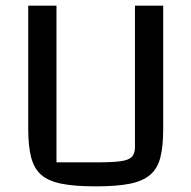

<svg xmlns="http://www.w3.org/2000/svg" viewBox="-20 -645 678 680"><path d="M319 15Q246 15 199.5 6Q153 -3 127 -25Q101 -47 90.5 -87Q80 -127 80 -189V-625H180V-70H324Q378 -70 407 -74Q436 -78 447 -89.5Q458 -101 458 -123V-625H558V-189Q558 -127 548 -87.5Q538 -48 511.5 -25.5Q485 -3 438.5 6Q392 15 319 15Z"/></svg>

Font: Changa ExtraLight
Style: Regular
Weight: 400
Version: Version 3.002; ttfautohint (v1.8.2)